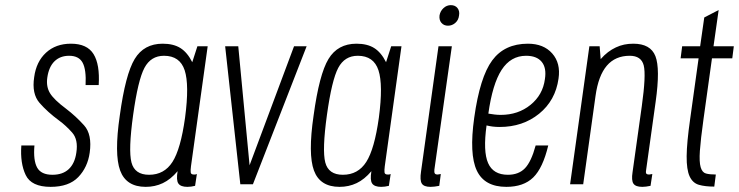

<svg xmlns="http://www.w3.org/2000/svg" viewBox="-20 -717 2875 747"><path d="M329 -123Q339 -194 307 -229.5Q275 -265 237 -294Q190 -329 174.5 -354.5Q159 -380 164 -415Q170 -457 192 -478.5Q214 -500 249 -500Q287 -500 301.5 -473Q316 -446 313 -386H364Q369 -466 344 -506.5Q319 -547 256 -547Q197 -547 159 -512Q121 -477 113 -417Q103 -352 134 -316.5Q165 -281 210 -248Q236 -229 260.5 -201.5Q285 -174 277 -123Q271 -81 247.5 -59Q224 -37 184 -37Q140 -37 124.5 -65Q109 -93 114 -151H63Q58 -82 80 -36Q102 10 177 10Q248 10 284.5 -28Q321 -66 329 -123Z M748 -537 728 -475Q709 -513 682 -530Q655 -547 613 -547Q540 -547 504 -487.5Q468 -428 446 -267Q424 -117 447.5 -53.5Q471 10 547 10Q583 10 613.5 -4.5Q644 -19 671 -51Q665 -16 674 -3Q683 10 709 10Q717 10 723.5 9Q730 8 739 6L746 -40Q741 -38 738.5 -38Q736 -38 734 -38Q723 -38 722 -46.5Q721 -55 723 -70L788 -537ZM700 -259Q683 -137 651 -87Q619 -37 560 -37Q504 -37 491.5 -85Q479 -133 498 -270Q517 -406 542 -453Q567 -500 618 -500Q680 -500 698.5 -443.5Q717 -387 700 -259Z M915 0H964L1173 -537H1124L951 -74L907 -537H856Z M1502 -537 1482 -475Q1463 -513 1436 -530Q1409 -547 1367 -547Q1294 -547 1258 -487.5Q1222 -428 1200 -267Q1178 -117 1201.5 -53.5Q1225 10 1301 10Q1337 10 1367.5 -4.5Q1398 -19 1425 -51Q1419 -16 1428 -3Q1437 10 1463 10Q1471 10 1477.5 9Q1484 8 1493 6L1500 -40Q1495 -38 1492.5 -38Q1490 -38 1488 -38Q1477 -38 1476 -46.5Q1475 -55 1477 -70L1542 -537ZM1454 -259Q1437 -137 1405 -87Q1373 -37 1314 -37Q1258 -37 1245.5 -85Q1233 -133 1252 -270Q1271 -406 1296 -453Q1321 -500 1372 -500Q1434 -500 1452.5 -443.5Q1471 -387 1454 -259Z M1690 -657Q1688 -639 1697.5 -628Q1707 -617 1723 -617Q1739 -617 1751.5 -628Q1764 -639 1766 -657Q1769 -674 1760 -685.5Q1751 -697 1734 -697Q1718 -697 1705.5 -685.5Q1693 -674 1690 -657ZM1686 -537 1618 -49Q1613 -16 1621 -3Q1629 10 1655 10Q1663 10 1670.5 9Q1678 8 1689 6L1695 -40Q1685 -38 1683 -38Q1674 -38 1671.5 -42.5Q1669 -47 1670 -57L1738 -537Z M1825 -259Q1805 -117 1835 -53.5Q1865 10 1950 10Q2017 10 2054.5 -26.5Q2092 -63 2113 -151H2064Q2047 -88 2022.5 -62.5Q1998 -37 1956 -37Q1899 -37 1879 -82.5Q1859 -128 1873 -229Q1885 -226 1897.5 -224.5Q1910 -223 1924 -223Q2014 -223 2077.5 -274.5Q2141 -326 2153 -411Q2162 -471 2128.5 -509Q2095 -547 2034 -547Q1943 -547 1895 -482Q1847 -417 1825 -259ZM2027 -500Q2068 -500 2087.5 -476.5Q2107 -453 2100 -409Q2092 -348 2044 -309Q1996 -270 1928 -270Q1916 -270 1904 -271.5Q1892 -273 1880 -275Q1896 -390 1931.5 -445Q1967 -500 2027 -500Z M2430 -500Q2475 -500 2484.5 -462.5Q2494 -425 2477 -304L2441 -47Q2436 -15 2444.5 -2.5Q2453 10 2479 10Q2486 10 2493.5 9Q2501 8 2511 6L2518 -40Q2508 -38 2506 -38Q2496 -38 2494 -42.5Q2492 -47 2494 -57L2531 -322Q2549 -450 2530 -498.5Q2511 -547 2444 -547Q2425 -547 2408.5 -543.5Q2392 -540 2376 -532.5Q2360 -525 2345.5 -514Q2331 -503 2317 -487L2313 -537H2273L2198 0H2249L2297 -344Q2308 -423 2341 -461.5Q2374 -500 2430 -500Z M2634 -537 2628 -490H2698L2665 -253Q2652 -162 2651.5 -109.5Q2651 -57 2663 -31Q2675 -5 2699 2Q2723 9 2759 9L2765 -38Q2741 -38 2726.5 -42Q2712 -46 2706 -66.5Q2700 -87 2703 -130.5Q2706 -174 2717 -253L2750 -490H2829L2835 -537H2756L2776 -678L2720 -649L2704 -537Z"/></svg>

Font: Secuela Light
Style: Italic
Weight: 300
Italic angle: -8°
Designer: Fernando Haro
Foundry: deFharo
Version: Version 1.708